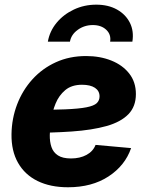

<svg xmlns="http://www.w3.org/2000/svg" viewBox="-20 -791 633 823"><path d="M271.5 11.7Q195.8 11.7 141.1 -15.1Q86.4 -42 57.4 -93Q28.3 -144 29.3 -215.8Q30.3 -283.2 53.5 -343.8Q76.7 -404.3 118.9 -450.9Q161.1 -497.6 219.5 -524.2Q277.8 -550.8 349.1 -550.8Q408.7 -550.8 457 -531.5Q505.4 -512.2 533.9 -475.8Q562.5 -439.5 562.5 -387.7Q562.5 -334.5 530.3 -301.3Q498 -268.1 436.5 -250.7Q375 -233.4 287.1 -227.3Q199.2 -221.2 87.9 -221.2L104.5 -319.8Q199.7 -319.8 259 -322.3Q318.4 -324.7 350.6 -331.1Q382.8 -337.4 394.8 -348.9Q406.7 -360.4 406.7 -377.9Q406.7 -401.4 387 -414.6Q367.2 -427.7 331.5 -427.7Q287.1 -427.7 259.8 -404.8Q232.4 -381.8 218.3 -347.2Q204.1 -312.5 199 -275.9Q193.8 -239.3 193.4 -211.9Q192.9 -183.1 200.7 -160.4Q208.5 -137.7 228.5 -124.8Q248.5 -111.8 284.2 -111.8Q322.8 -111.8 350.8 -127Q378.9 -142.1 389.6 -169.9L542 -156.2Q516.1 -81.1 445.1 -34.7Q374 11.7 271.5 11.7ZM392.6 -771Q444.3 -771 481.7 -750Q519 -729 536.9 -693.1Q554.7 -657.2 547.4 -612.3H452.1Q457 -643.1 435.5 -663.3Q414.1 -683.6 377.9 -683.6Q341.8 -683.6 313.5 -663.3Q285.2 -643.1 279.8 -612.3H185.1Q192.9 -657.2 222.4 -693.1Q252 -729 296.4 -750Q340.8 -771 392.6 -771Z"/></svg>

Font: Inter 16pt ExtraBold
Style: Italic
Weight: 800
Italic angle: -9.3988°
Version: Version 4.001;git-66647c0bb